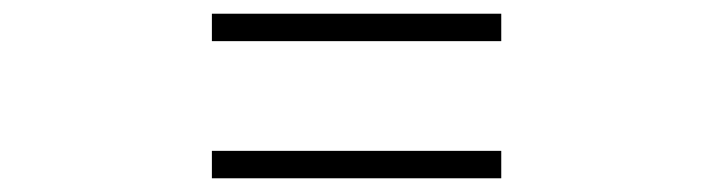

<svg xmlns="http://www.w3.org/2000/svg" viewBox="-20 -520 1040 280"><path d="M711 -460V-500H289V-460ZM711 -260V-300H289V-260Z"/></svg>

Font: Source Han Serif CN Light
Style: Regular
Weight: 300
Designer: Ryoko NISHIZUKA 西塚涼子 (kana & ideographs); Frank Grießhammer (Latin, Greek & Cyrillic); Wenlong ZHANG 张文龙 (bopomofo); San
Foundry: Adobe
Version: Version 2.003;hotconv 1.1.1;makeotfexe 2.6.0